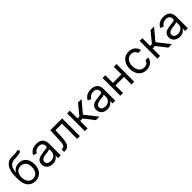

<svg xmlns="http://www.w3.org/2000/svg" viewBox="443 -2457 4176 4176"><g transform="rotate(-45 2531.5 -368.5)"><path d="M481.5 -750C454.9 -727.6 415.1 -727.6 359.4 -728C341.3 -728 321.4 -728 299.7 -727.3C133.5 -723 51.1 -596.6 51.1 -353.7V-295.5C51.1 -93.8 149.1 11.4 295.5 11.4C441.4 11.4 538.4 -94.5 538.4 -265.6C538.4 -437.5 440 -528.4 312.5 -528.4C237.6 -528.4 167.6 -497.2 130.7 -429H123.6C134.9 -569.6 187.5 -644.9 301.1 -649.1C402 -653.4 474.4 -650.6 524.1 -698.9ZM295.5 -63.9C196 -63.9 134.9 -143.5 134.9 -265.6C136.7 -384.9 196.7 -453.1 294 -453.1C393.8 -453.1 454.5 -384.9 454.5 -265.6C454.5 -142.8 394.2 -63.9 295.5 -63.9Z M826.7 12.8C921.9 12.8 971.6 -38.4 988.6 -73.9H992.9V0H1076.7V-359.4C1076.7 -532.7 944.6 -552.6 875 -552.6C792.6 -552.6 698.9 -524.1 656.2 -424.7L735.8 -396.3C754.3 -436.1 797.9 -478.7 877.8 -478.7C954.9 -478.7 992.9 -437.9 992.9 -367.9V-365.1C992.9 -324.6 951.7 -328.1 852.3 -315.3C751.1 -302.2 640.6 -279.8 640.6 -154.8C640.6 -48.3 723 12.8 826.7 12.8ZM839.5 -62.5C772.7 -62.5 724.4 -92.3 724.4 -150.6C724.4 -214.5 782.7 -234.4 848 -242.9C883.5 -247.2 978.7 -257.1 992.9 -274.1V-197.4C992.9 -129.3 938.9 -62.5 839.5 -62.5Z M1181.8 0H1210.2C1331 0 1365.8 -93.8 1373.6 -272.7L1382.1 -467.3H1582.4V0H1666.2V-545.5H1302.6L1292.6 -304C1285.5 -120.7 1267 -78.1 1201.7 -78.1H1181.8Z M1819.6 0H1903.4V-230.1H1978.7L2157.7 0H2265.6L2042.6 -282.7L2262.8 -545.5H2154.8L1958.8 -308.2H1903.4V-545.5H1819.6Z M2506 12.8C2601.2 12.8 2650.9 -38.4 2668 -73.9H2672.2V0H2756V-359.4C2756 -532.7 2623.9 -552.6 2554.3 -552.6C2471.9 -552.6 2378.2 -524.1 2335.6 -424.7L2415.1 -396.3C2433.6 -436.1 2477.3 -478.7 2557.2 -478.7C2634.2 -478.7 2672.2 -437.9 2672.2 -367.9V-365.1C2672.2 -324.6 2631 -328.1 2531.6 -315.3C2430.4 -302.2 2320 -279.8 2320 -154.8C2320 -48.3 2402.3 12.8 2506 12.8ZM2518.8 -62.5C2452.1 -62.5 2403.8 -92.3 2403.8 -150.6C2403.8 -214.5 2462 -234.4 2527.3 -242.9C2562.9 -247.2 2658 -257.1 2672.2 -274.1V-197.4C2672.2 -129.3 2618.3 -62.5 2518.8 -62.5Z M2993.3 -545.5H2909.4V0H2993.3V-233H3254.6V0H3338.4V-545.5H3254.6V-311.1H2993.3Z M3713.4 11.4C3834.2 11.4 3913.7 -62.5 3927.9 -159.1H3844.1C3828.5 -99.4 3778.8 -63.9 3713.4 -63.9C3614 -63.9 3550.1 -146.3 3550.1 -272.7C3550.1 -396.3 3615.4 -477.3 3713.4 -477.3C3787.3 -477.3 3831.3 -431.8 3844.1 -382.1H3927.9C3913.7 -484.4 3827.1 -552.6 3712 -552.6C3564.3 -552.6 3466.3 -436.1 3466.3 -269.9C3466.3 -106.5 3560 11.4 3713.4 11.4Z M4050.1 0H4133.9V-230.1H4209.2L4388.1 0H4496.1L4273.1 -282.7L4493.3 -545.5H4385.3L4189.3 -308.2H4133.9V-545.5H4050.1Z M4736.5 12.8C4831.7 12.8 4881.4 -38.4 4898.4 -73.9H4902.7V0H4986.5V-359.4C4986.5 -532.7 4854.4 -552.6 4784.8 -552.6C4702.4 -552.6 4608.7 -524.1 4566.1 -424.7L4645.6 -396.3C4664.1 -436.1 4707.7 -478.7 4787.6 -478.7C4864.7 -478.7 4902.7 -437.9 4902.7 -367.9V-365.1C4902.7 -324.6 4861.5 -328.1 4762.1 -315.3C4660.9 -302.2 4550.4 -279.8 4550.4 -154.8C4550.4 -48.3 4632.8 12.8 4736.5 12.8ZM4749.3 -62.5C4682.5 -62.5 4634.2 -92.3 4634.2 -150.6C4634.2 -214.5 4692.5 -234.4 4757.8 -242.9C4793.3 -247.2 4888.5 -257.1 4902.7 -274.1V-197.4C4902.7 -129.3 4848.7 -62.5 4749.3 -62.5Z"/></g></svg>

Font: Karasuma Gothic
Style: Regular
Weight: 400
Designer: Rasmus Andersson, Ryoko Nishizuka
Foundry: Genbu
Version: Version 1.00